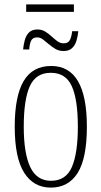

<svg xmlns="http://www.w3.org/2000/svg" viewBox="-20 -843 461 873"><path d="M99 -789V-823H316V-789ZM85 -618Q87 -639 92.5 -660Q98 -681 111.5 -695Q125 -709 151 -709Q170 -709 185.5 -699.5Q201 -690 214.5 -677.5Q228 -665 241 -655.5Q254 -646 270 -646Q291 -646 298.5 -662.5Q306 -679 308 -701H336Q334 -680 328 -659Q322 -638 308 -624.5Q294 -611 269 -611Q248 -611 232 -620.5Q216 -630 202 -642Q188 -654 175.5 -663.5Q163 -673 149 -673Q128 -673 121 -657Q114 -641 113 -618ZM211 10Q133 10 90 -57.5Q47 -125 47 -267Q47 -406 87.5 -474.5Q128 -543 213 -543Q375 -543 375 -267Q375 -123 333 -56.5Q291 10 211 10ZM212 -21Q280 -21 307 -84Q334 -147 334 -267Q334 -390 306.5 -451Q279 -512 211 -512Q143 -512 115.5 -451Q88 -390 88 -267Q88 -146 117.5 -83.5Q147 -21 212 -21Z"/></svg>

Font: Noto Serif ExtraCondensed ExtraLight
Style: Regular
Weight: 200
Width: 2
Designer: Monotype Design Team
Foundry: Monotype Imaging Inc.
Version: Version 2.015